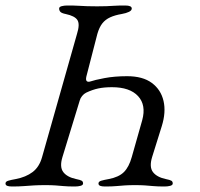

<svg xmlns="http://www.w3.org/2000/svg" viewBox="-38 -673 728 698"><path d="M6 5Q-6 5 -12 2.5Q-18 0 -18 -6Q-18 -13 -8 -16Q2 -19 19 -22Q56 -29 80.5 -47.5Q105 -66 115 -102L242 -550Q253 -585 243.5 -600Q234 -615 201 -622Q186 -625 181.5 -630Q177 -635 177 -642Q177 -648 186 -650.5Q195 -653 207 -653Q232 -653 248 -652Q264 -651 279 -650.5Q294 -650 315 -650Q335 -650 348.5 -650.5Q362 -651 377 -652Q392 -653 417 -653Q441 -653 441 -642Q441 -635 431 -630Q421 -625 404 -622Q380 -618 362.5 -610Q345 -602 334 -588Q323 -574 316 -550L276 -395Q273 -382 277.5 -378Q282 -374 291 -377Q305 -382 341.5 -389Q378 -396 424 -396Q481 -396 514 -371.5Q547 -347 556.5 -306Q566 -265 550 -214L515 -102Q504 -66 518 -47.5Q532 -29 565 -22Q580 -19 585 -16Q590 -13 590 -6Q590 0 581 2.5Q572 5 560 5Q535 5 519 3.5Q503 2 488.5 1Q474 0 453 0Q432 0 416.5 1Q401 2 385 3.5Q369 5 344 5Q332 5 326 2.5Q320 0 320 -6Q320 -13 330 -16Q340 -19 357 -22Q394 -29 412.5 -47.5Q431 -66 441 -102L479 -236Q494 -291 464 -323.5Q434 -356 369 -356Q341 -356 319.5 -351.5Q298 -347 275 -336Q267 -332 260.5 -324Q254 -316 252 -308L189 -102Q178 -66 192 -47.5Q206 -29 239 -22Q254 -19 259 -16Q264 -13 264 -6Q264 0 255 2.5Q246 5 234 5Q209 5 193 3.5Q177 2 162.5 1Q148 0 127 0Q104 0 86 1Q68 2 49.5 3.5Q31 5 6 5Z"/></svg>

Font: EB Garamond
Style: Italic
Weight: 400
Italic angle: -17.2°
Designer: Georg Duffner and Octavio Pardo
Foundry: Georg Duffner
Version: Version 1.001